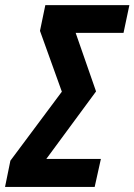

<svg xmlns="http://www.w3.org/2000/svg" viewBox="-52 -734 528 754"><path d="M-32.2 0 -11.2 -103 190.9 -374 105 -612.8 126 -713.9H456.1L433.1 -605H245.1L325.2 -375L129.9 -109.9H344.2L319.8 0Z"/></svg>

Font: Open Sans Condensed
Style: Bold Italic
Weight: 700
Width: 3
Italic angle: -12°
Designer: Monotype Design Team
Foundry: Monotype Imaging Inc.
Version: Version 3.003; ttfautohint (v1.8.4)